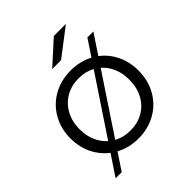

<svg xmlns="http://www.w3.org/2000/svg" viewBox="-220 -864 1068 1068"><g transform="rotate(-45 313.5 -330.5)"><path d="M314 5Q238 5 177 -29.5Q116 -64 81 -125Q46 -186 46 -263Q46 -340 81 -401Q116 -462 177 -496Q238 -530 314 -530Q390 -530 451 -496Q512 -462 546.5 -401Q581 -340 581 -263Q581 -186 546.5 -125Q512 -64 451 -29.5Q390 5 314 5ZM314 -58Q370 -58 414.5 -83.5Q459 -109 484 -156Q509 -203 509 -263Q509 -323 484 -370Q459 -417 414.5 -442.5Q370 -468 314 -468Q258 -468 213.5 -442.5Q169 -417 143.5 -370Q118 -323 118 -263Q118 -203 143.5 -156Q169 -109 213.5 -83.5Q258 -58 314 -58ZM510 -594H557L115 71H67ZM384 -732H479L317 -608H247Z"/></g></svg>

Font: APTA Sans Regular
Style: Regular
Weight: 400
Version: Version 7.200